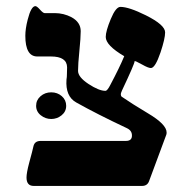

<svg xmlns="http://www.w3.org/2000/svg" viewBox="-20 -613 593 633"><path d="M448.2 0H91.3Q67.4 0 67.4 -27.8Q67.4 -43 76.2 -76.2Q87.4 -117.2 90.3 -130.9Q94.2 -148.4 114.3 -148.4H395Q415.5 -148.4 415 -166.5Q415 -182.6 398.4 -190.4Q298.8 -237.3 231 -275.4Q195.3 -295.4 199.2 -350.6Q200.7 -358.4 200.7 -370.6Q201.2 -380.9 201.2 -391.1Q200.7 -426.8 147.9 -426.8H146H123H103Q63.5 -426.8 63.5 -495.1Q63.5 -518.1 71.3 -548.3Q82.5 -592.8 96.7 -592.8Q101.6 -592.8 111.8 -581.3Q122.1 -569.8 127 -569.8H160.2Q189.9 -569.8 215.8 -556.2Q246.1 -539.6 246.1 -510.3Q246.1 -488.8 241.7 -445.1Q237.3 -401.4 237.3 -379.4Q237.3 -358.9 271.7 -336.2Q306.2 -313.5 327.6 -313.5Q334 -313.5 344.2 -334Q374.5 -391.1 389.6 -427.7Q328.6 -463.4 328.6 -491.2Q328.6 -510.3 345.2 -550.3Q361.8 -590.3 377 -590.3Q404.8 -590.3 460.9 -562.5Q524.4 -530.8 524.4 -506.3Q524.4 -485.8 509.3 -440.4Q491.7 -388.7 477.5 -388.7Q468.8 -388.7 449.2 -399.9Q423.8 -414.1 423.8 -411.1Q423.8 -402.8 382.3 -314.9Q377.9 -305.7 378.4 -300.8Q378.9 -296.4 380.9 -294.4Q416.5 -270 467.3 -239.7Q529.3 -203.1 529.3 -176.3Q529.3 -171.4 528.3 -168.9L471.2 -15.1Q465.3 0 448.2 0ZM113.8 -295.9Q128.4 -308.6 148.9 -308.6Q169.4 -308.6 183.8 -295.9Q198.2 -283.2 198.2 -264.2Q198.2 -245.1 183.1 -232.9Q168 -220.7 148.9 -220.7Q129.9 -220.7 114.5 -232.9Q99.1 -245.1 99.1 -264.2Q99.1 -283.2 113.8 -295.9Z"/></svg>

Font: Accordance
Style: Bold
Weight: 700
Version: Version 1.2 (build January 31, 2020) Miklal Software Solutio